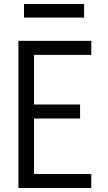

<svg xmlns="http://www.w3.org/2000/svg" viewBox="-20 -939 540 959"><path d="M72 0V-735H436V-665H150V-417H380V-347H150V-70H436V0ZM100 -851V-919H400V-851Z"/></svg>

Font: Iosevka Term SS14
Style: Regular
Weight: 400
Monospace: yes
Designer: Belleve Invis
Foundry: Belleve Invis
Version: Version 24.1.1; ttfautohint (v1.8.4)